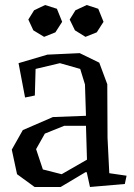

<svg xmlns="http://www.w3.org/2000/svg" viewBox="-20 -732 536 766"><path d="M151 -56 226 -37 327 -95 323 -230H236L159 -199L124 -137ZM409 -182 416 -41 485 -31 478 2 339 14 326 -45H321L222 14H118L48 -37L27 -135L71 -213L191 -265L323 -270L319 -395L300 -457L219 -480L122 -457L119 -351L80 -343L54 -480L169 -514L298 -520L376 -482L408 -396ZM116 -691 160 -712 207 -697 228 -645 201 -603 156 -585 113 -611 93 -654ZM281 -691 326 -712 372 -697 393 -645 366 -603 321 -585 279 -611 258 -654Z"/></svg>

Font: Alike Angular
Style: Regular
Weight: 400
Version: Version 1.210